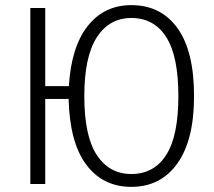

<svg xmlns="http://www.w3.org/2000/svg" viewBox="-20 -716 834 747"><path d="M735 -342Q735 -171 670 -80Q605 11 491 11Q380 11 315.5 -75.5Q251 -162 247 -331H156V0H98V-685H156V-381H248Q257 -533 321 -614.5Q385 -696 491 -696Q606 -696 670.5 -606.5Q735 -517 735 -342ZM674 -342Q674 -498 626.5 -572Q579 -646 491 -646Q405 -646 356.5 -570.5Q308 -495 308 -342Q308 -187 356.5 -113Q405 -39 491 -39Q579 -39 626.5 -113Q674 -187 674 -342Z"/></svg>

Font: Fira Sans Condensed Light
Style: Regular
Weight: 300
Width: 3
Designer: bBox Type GmbH & Carrois Corporate GbR & Edenspiekermann AG
Foundry: bBox Type GmbH & Carrois Corporate GbR & Edenspiekermann AG
Version: Version 4.301